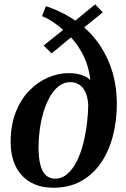

<svg xmlns="http://www.w3.org/2000/svg" viewBox="-20 -870 594 902"><path d="M231 12Q181 12 143.2 -4Q105.5 -20 80.2 -48.8Q55 -77.5 42.5 -116.5Q30 -155.5 30 -201Q30 -281 53.5 -341.8Q77 -402.5 116.8 -443.5Q156.5 -484.5 205.2 -505.5Q254 -526.5 304 -526.5Q326 -526.5 345.2 -522.5Q364.5 -518.5 379.5 -511.2Q394.5 -504 404 -493.5Q400.5 -533.5 387.2 -571.8Q374 -610 351.2 -645.5Q328.5 -681 295.5 -713L342.5 -718.5L222.5 -619L185 -656L306 -753L299 -708Q273 -735 240.5 -758.8Q208 -782.5 177.5 -794L195.5 -841Q232.5 -829.5 275 -808Q317.5 -786.5 353.5 -758.5L313 -756L427 -849.5L463 -812L348.5 -719.5L352 -761Q412.5 -713.5 451.8 -653.5Q491 -593.5 510 -525.2Q529 -457 529 -384Q529 -302.5 510.2 -230.8Q491.5 -159 454 -104.5Q416.5 -50 360.8 -19Q305 12 231 12ZM240 -30.5Q266.5 -30.5 289 -47Q311.5 -63.5 329.5 -92.5Q347.5 -121.5 360.5 -160Q373.5 -198.5 381 -242Q385.5 -264.5 388.5 -289.5Q391.5 -314.5 393 -337.5Q394.5 -360.5 394.5 -376Q394 -392.5 390 -411.2Q386 -430 376.5 -446.5Q367 -463 350.5 -473.5Q334 -484 309.5 -484Q280 -484 256 -465.2Q232 -446.5 214.2 -415Q196.5 -383.5 184.5 -343.8Q172.5 -304 166.8 -261.5Q161 -219 161 -179Q161 -130.5 169.2 -97.2Q177.5 -64 195 -47.2Q212.5 -30.5 240 -30.5Z"/></svg>

Font: Merriweather 72pt SemiBold
Style: Italic
Weight: 600
Italic angle: -7.8°
Version: Version 2.101